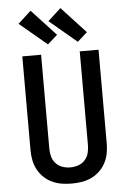

<svg xmlns="http://www.w3.org/2000/svg" viewBox="-64 -1035 728 1089"><g transform="rotate(-5 300.0 -490.5)"><path d="M300 8Q271 8 243 3.5Q215 -1 189 -13Q163 -25 142 -45Q121 -65 107.5 -90Q94 -115 88.5 -143.5Q83 -172 83 -200V-735H190V-200Q190 -177 196 -155Q202 -133 217.5 -116Q233 -99 255 -91.5Q277 -84 300 -84Q323 -84 345 -91.5Q367 -99 382.5 -116Q398 -133 404 -155Q410 -177 410 -200V-735H517V-200Q517 -172 511.5 -143.5Q506 -115 492.5 -90Q479 -65 458 -45Q437 -25 411 -13Q385 -1 357 3.5Q329 8 300 8ZM404 -790 248 -921 322 -989 460 -840ZM234 -790 78 -921 152 -989 290 -840Z"/></g></svg>

Font: Zed Mono Semibold Extended
Style: Regular
Weight: 600
Width: 7
Monospace: yes
Designer: Belleve Invis
Foundry: Belleve Invis
Version: Version 1.0.0; ttfautohint (v1.8.4)